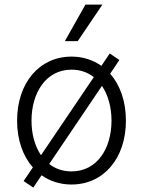

<svg xmlns="http://www.w3.org/2000/svg" viewBox="-20 -803 631 847"><path d="M126.8 24.5 163.4 -29.8C200.3 -3.6 245.4 11 295.5 11C436.8 11 535.5 -104.4 535.5 -270.6C535.5 -355.8 509.9 -427.9 465.9 -477.6L506.7 -538.4L464.1 -567.1L427.2 -512.4C390.3 -538.7 345.5 -553.3 295.5 -553.3C154.1 -553.3 55.4 -437.9 55.4 -270.6C55.4 -185.7 81 -114.3 125 -64.6L84.2 -4.3ZM295.5 -46.9C256.4 -46.9 223.7 -58.9 197.1 -79.5L429.7 -424C457.4 -383.5 471.9 -329.2 471.9 -270.6C471.9 -148.4 408.7 -46.9 295.5 -46.9ZM160.9 -118.3C133.5 -158.4 119 -212 119 -270.6C119 -392.8 182.2 -495.7 295.5 -495.7C334.2 -495.7 367.2 -483.7 393.8 -462.7ZM266 -621.4H322.8L431.8 -782.7H356.9Z"/></svg>

Font: Karasuma Gothic
Style: Light
Weight: 300
Designer: Rasmus Andersson / Ryoko Nishizuka
Foundry: rsms
Version: Version 1.00